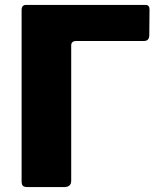

<svg xmlns="http://www.w3.org/2000/svg" viewBox="-20 -762 656 782"><path d="M68 -721Q68 -742 86 -742H573Q589 -742 589 -723L588 -619Q588 -595 566 -595H291Q270 -595 270 -577V-26Q270 0 241 0H93Q78 0 73 -5.5Q68 -11 68 -23Z"/></svg>

Font: Libre Franklin ExtraBold
Style: Regular
Weight: 800
Designer: Pablo Impallari, Rodrigo Fuenzalida, Nhung Nguyen
Foundry: Impallari Type
Version: Version 3.000